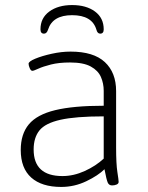

<svg xmlns="http://www.w3.org/2000/svg" viewBox="-20 -733 585 759"><path d="M222 6Q145 6 103.5 -31Q62 -68 62 -140Q62 -203 94 -241.5Q126 -280 198 -297.5Q270 -315 390 -315V-374Q390 -403 379 -428.5Q368 -454 339 -470Q310 -486 257 -486Q213 -486 181.5 -478Q150 -470 131.5 -461.5Q113 -453 108 -453Q102 -453 97.5 -463.5Q93 -474 93 -481Q93 -490 119.5 -501Q146 -512 184.5 -520.5Q223 -529 259 -529Q350 -529 394.5 -487.5Q439 -446 439 -373V-150Q439 -85 444 -53Q449 -21 449 -14Q449 -7 441 -3.5Q433 0 423 0Q411 0 406 -11Q401 -22 393 -64Q368 -39 321 -16.5Q274 6 222 6ZM227 -37Q271 -37 315 -57Q359 -77 390 -106V-273Q279 -273 219 -259.5Q159 -246 136 -217.5Q113 -189 113 -142Q113 -37 227 -37ZM265 -713Q321 -713 355.5 -687.5Q390 -662 390 -617Q390 -600 376 -600Q365 -600 361 -616Q344 -673 265 -673Q188 -673 170 -616Q165 -600 154 -600Q140 -600 140 -617Q140 -662 175 -687.5Q210 -713 265 -713Z"/></svg>

Font: Asap ExtraLight
Style: Regular
Weight: 200
Designer: Pablo Cosgaya
Foundry: Omnibus-Type
Version: Version 3.001; ttfautohint (v1.8.4.7-5d5b)